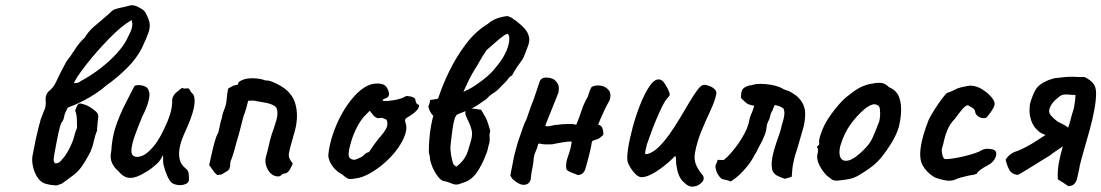

<svg xmlns="http://www.w3.org/2000/svg" viewBox="-20 -695 4176 728"><path d="M196 8Q176 8 154 2Q132 -4 118 -29Q108 -47 104 -69Q100 -91 104 -108Q117 -177 125 -207Q133 -237 134 -241Q136 -245 141 -259.5Q146 -274 150 -282Q155 -297 153 -317Q152 -325 155.5 -334.5Q159 -344 165 -349Q182 -362 192 -383Q195 -390 202.5 -405.5Q210 -421 218.5 -437Q227 -453 232 -462Q248 -482 264 -507.5Q280 -533 301 -552Q314 -574 333.5 -591.5Q353 -609 372.5 -625Q392 -641 404 -653Q411 -660 434.5 -665Q458 -670 472 -674Q485 -678 504 -668.5Q523 -659 530 -650Q544 -625 547 -608.5Q550 -592 543 -571.5Q536 -551 518 -513Q498 -473 460.5 -436Q423 -399 383 -371Q364 -354 341.5 -339.5Q319 -325 298 -314Q285 -307 271.5 -301Q258 -295 244 -290Q237 -288 233.5 -280.5Q230 -273 225 -261Q223 -250 220.5 -242.5Q218 -235 214 -231Q211 -228 206.5 -211Q202 -194 197.5 -171Q193 -148 189 -127Q185 -106 184 -96Q183 -87 184.5 -82Q186 -77 191 -75Q204 -77 210.5 -84.5Q217 -92 225 -102Q235 -116 242 -129.5Q249 -143 256 -161Q260 -172 263.5 -186Q267 -200 272 -210Q272 -232 271.5 -242.5Q271 -253 269.5 -260.5Q268 -268 265 -276Q272 -296 276.5 -300Q281 -304 288 -302Q306 -298 319.5 -290Q333 -282 345 -271Q350 -266 352 -259.5Q354 -253 352 -248Q351 -236 349.5 -223Q348 -210 348 -199Q341 -184 336.5 -162.5Q332 -141 324 -122Q318 -109 307 -90.5Q296 -72 288 -61Q275 -43 254.5 -28Q234 -13 215 1ZM260 -381Q268 -379 274.5 -381Q281 -383 287 -388Q326 -409 361.5 -436.5Q397 -464 423.5 -493.5Q450 -523 461 -546Q466 -557 473.5 -571.5Q481 -586 482 -605L479 -619Q457 -606 439 -591Q421 -576 395 -550Q385 -540 367 -520.5Q349 -501 328.5 -476.5Q308 -452 289.5 -427Q271 -402 260 -381Z M631 -2Q621 -12 613.5 -29.5Q606 -47 600 -70Q598 -78 598.5 -89.5Q599 -101 598 -107Q595 -100 588.5 -90Q582 -80 576 -75Q572 -71 558 -59.5Q544 -48 530 -41Q497 -20 473 -20.5Q449 -21 430 -45Q414 -58 405 -76.5Q396 -95 402 -123Q404 -158 412 -191.5Q420 -225 445 -281Q466 -322 477 -344Q488 -366 491 -370Q506 -375 524 -369.5Q542 -364 544 -350Q550 -340 543.5 -313.5Q537 -287 519 -252Q505 -218 493 -185.5Q481 -153 478.5 -130Q476 -107 490 -102Q499 -97 518.5 -104Q538 -111 563.5 -141.5Q589 -172 616 -237Q624 -257 628 -272.5Q632 -288 633 -307Q631 -319 637.5 -331Q644 -343 656 -350Q660 -355 667 -359.5Q674 -364 676 -359L692 -360Q696 -361 700 -353Q704 -345 709 -341Q720 -332 717.5 -302Q715 -272 692 -218Q673 -177 666.5 -156Q660 -135 659 -115Q659 -97 663.5 -83.5Q668 -70 683 -57Q694 -50 695.5 -36Q697 -22 696 -10Q694 -1 682 3.5Q670 8 655.5 6.5Q641 5 631 -2Z M1035 -26Q1018 -26 1006 -38Q994 -50 989 -67.5Q984 -85 988 -99Q994 -120 999 -142.5Q1004 -165 1010 -185Q1013 -192 1017.5 -206Q1022 -220 1027 -236Q1032 -252 1032 -266Q1032 -275 1029.5 -282.5Q1027 -290 1021 -293Q1009 -301 989.5 -305Q970 -309 950 -312Q944 -314 935.5 -313.5Q927 -313 921 -313Q918 -302 915 -290Q912 -278 908 -267Q904 -257 900.5 -244Q897 -231 894 -218Q889 -197 885 -183.5Q881 -170 877 -156.5Q873 -143 867 -120Q864 -110 861 -101Q858 -92 854 -82Q853 -79 853 -77Q853 -75 853 -72Q853 -54 842.5 -47Q832 -40 819 -33Q816 -33 811.5 -32.5Q807 -32 804 -31Q794 -39 787.5 -49Q781 -59 773 -69Q777 -86 782.5 -111Q788 -136 794 -157.5Q800 -179 805 -187Q808 -190 812 -211.5Q816 -233 822 -251Q823 -260 825.5 -267Q828 -274 830 -279Q838 -298 839.5 -319Q841 -340 845 -359Q854 -365 862.5 -369Q871 -373 882 -374Q883 -376 883.5 -378.5Q884 -381 885 -384Q903 -397 928.5 -398Q954 -399 974 -394Q977 -393 980 -392Q983 -391 986 -390Q997 -391 1013.5 -384.5Q1030 -378 1045.5 -368.5Q1061 -359 1068 -352Q1090 -332 1098 -307.5Q1106 -283 1106 -257Q1106 -227 1097.5 -197Q1089 -167 1082 -142Q1077 -123 1075.5 -113Q1074 -103 1077.5 -94.5Q1081 -86 1090 -75Q1087 -66 1078.5 -51.5Q1070 -37 1058 -37Q1051 -36 1046.5 -31Q1042 -26 1035 -26Z M1326 -18Q1305 -14 1296.5 -19Q1288 -24 1277 -34Q1261 -42 1248.5 -55.5Q1236 -69 1230 -84Q1224 -99 1225 -108Q1228 -143 1241.5 -184Q1255 -225 1276 -263Q1297 -301 1323.5 -330.5Q1350 -360 1378 -372Q1398 -380 1419.5 -378Q1441 -376 1449 -359Q1464 -330 1442 -322Q1439 -322 1435 -319.5Q1431 -317 1431 -313Q1435 -311 1453 -312.5Q1471 -314 1489.5 -318.5Q1508 -323 1514 -328Q1520 -331 1523 -331Q1526 -331 1538 -329Q1555 -324 1555 -317Q1555 -313 1558 -306Q1561 -299 1565 -299Q1572 -298 1567 -286.5Q1562 -275 1542 -261Q1523 -249 1518.5 -245.5Q1514 -242 1517 -231Q1525 -212 1516.5 -186Q1508 -160 1488 -132Q1468 -104 1440.5 -79.5Q1413 -55 1383 -38Q1353 -21 1326 -18ZM1323 -89Q1327 -89 1337 -93.5Q1347 -98 1353 -101Q1357 -105 1363.5 -110.5Q1370 -116 1374 -117Q1378 -117 1380.5 -120.5Q1383 -124 1390.5 -135.5Q1398 -147 1416 -170Q1436 -192 1444 -207Q1452 -222 1447 -238Q1446 -242 1441.5 -243Q1437 -244 1430 -248Q1420 -248 1414.5 -247Q1409 -246 1398 -255L1382 -275L1365 -258Q1349 -242 1335 -215.5Q1321 -189 1312.5 -161.5Q1304 -134 1302 -115Q1301 -100 1307 -95Q1313 -90 1323 -89Z M1737 -347Q1747 -369 1757 -390Q1767 -411 1779 -430Q1790 -447 1800 -465Q1810 -483 1821 -499Q1822 -501 1823 -502.5Q1824 -504 1826 -506Q1836 -515 1849 -526Q1862 -537 1873 -547Q1883 -555 1891 -560.5Q1899 -566 1905 -567Q1907 -565 1909 -561.5Q1911 -558 1911 -553Q1912 -530 1901 -504Q1890 -478 1873 -456Q1865 -446 1857.5 -436.5Q1850 -427 1841 -418Q1829 -406 1811 -392Q1793 -378 1774 -366Q1755 -354 1737 -347ZM1747 -279Q1742 -268 1746.5 -256.5Q1751 -245 1757.5 -232Q1764 -219 1768 -203Q1772 -187 1767 -166Q1763 -154 1759 -138.5Q1755 -123 1749 -109Q1745 -101 1739 -92Q1733 -83 1725 -75.5Q1717 -68 1710 -63Q1708 -64 1704 -67.5Q1700 -71 1698 -75Q1693 -90 1690 -110Q1687 -130 1688 -141Q1689 -149 1691 -167.5Q1693 -186 1696 -207Q1699 -228 1703.5 -243.5Q1708 -259 1716 -262Q1729 -267 1741 -272Q1753 -277 1765 -282Q1780 -289 1794.5 -299Q1809 -309 1825 -320Q1836 -333 1850 -341.5Q1864 -350 1875 -362Q1880 -367 1884.5 -372Q1889 -377 1894 -381Q1900 -387 1907 -396.5Q1914 -406 1922 -409Q1924 -415 1927 -419Q1930 -423 1933 -429Q1941 -443 1952 -457Q1963 -471 1968 -484Q1976 -504 1982.5 -522Q1989 -540 1986 -554Q1982 -573 1968 -588Q1954 -603 1934 -618Q1930 -620 1927 -622Q1924 -624 1922 -627Q1918 -628 1913.5 -630.5Q1909 -633 1904 -634Q1883 -632 1864 -625Q1845 -618 1829 -604Q1783 -576 1747 -528.5Q1711 -481 1684.5 -427Q1658 -373 1641 -321Q1634 -319 1626.5 -318Q1619 -317 1611 -316Q1610 -312 1609.5 -307Q1609 -302 1604 -291Q1608 -277 1612.5 -269Q1617 -261 1623 -256Q1619 -243 1614.5 -218.5Q1610 -194 1608 -167.5Q1606 -141 1606 -121Q1606 -114 1608 -108.5Q1610 -103 1610 -99Q1610 -86 1618.5 -64.5Q1627 -43 1640.5 -25.5Q1654 -8 1666 -8Q1679 -5 1694.5 1.5Q1710 8 1724 2Q1731 -1 1739.5 -3.5Q1748 -6 1755 -10Q1778 -23 1795.5 -52.5Q1813 -82 1821 -106Q1826 -115 1828.5 -125.5Q1831 -136 1833 -145Q1838 -158 1836.5 -173Q1835 -188 1839 -198Q1836 -210 1833 -219Q1830 -228 1827 -237Q1823 -247 1817 -257Q1811 -267 1804 -279Q1799 -279 1786.5 -281.5Q1774 -284 1761 -283Q1757 -282 1753.5 -281Q1750 -280 1747 -279Z M2223 -365Q2237 -373 2256 -370.5Q2275 -368 2287 -354.5Q2299 -341 2292 -316Q2290 -312 2283.5 -300.5Q2277 -289 2270 -273.5Q2263 -258 2257 -244.5Q2251 -231 2249 -225V-222Q2262 -219 2265.5 -205Q2269 -191 2267 -183Q2258 -175 2253.5 -171.5Q2249 -168 2235 -164Q2231 -163 2228 -161.5Q2225 -160 2224 -156Q2222 -142 2218 -124.5Q2214 -107 2209 -88.5Q2204 -70 2200 -56Q2198 -48 2192 -40.5Q2186 -33 2172 -31Q2152 -39 2144 -42Q2136 -45 2130 -50Q2126 -55 2126.5 -68.5Q2127 -82 2131 -94Q2136 -109 2140 -121Q2144 -133 2148 -158Q2140 -159 2129.5 -157.5Q2119 -156 2108.5 -154.5Q2098 -153 2089 -151Q2080 -149 2075 -148Q2069 -148 2060 -147.5Q2051 -147 2041.5 -148Q2032 -149 2024 -151L2020 -148Q2019 -138 2011 -120.5Q2003 -103 2003 -86Q2002 -73 1998 -54.5Q1994 -36 1993 -22Q1992 0 1973 5Q1954 10 1927 -13Q1923 -16 1920.5 -20Q1918 -24 1915 -30L1930 -106Q1934 -120 1937 -132.5Q1940 -145 1944 -157Q1952 -179 1960 -203.5Q1968 -228 1977 -245Q1978 -248 1981 -256.5Q1984 -265 1987.5 -275.5Q1991 -286 1994 -294Q1997 -302 1998 -304Q2002 -313 2008 -331.5Q2014 -350 2020 -367Q2026 -384 2026 -385Q2029 -394 2036 -397.5Q2043 -401 2049 -401Q2076 -401 2088 -387Q2100 -373 2099 -359Q2098 -353 2098 -348Q2098 -343 2096 -340L2049 -223L2048 -217Q2058 -215 2071.5 -218.5Q2085 -222 2095 -222Q2100 -223 2113 -224Q2126 -225 2141 -225Q2156 -225 2165 -222Q2178 -253 2185.5 -277Q2193 -301 2209 -329Q2210 -331 2213.5 -343Q2217 -355 2223 -365Z M2612 12Q2596 15 2582.5 4.5Q2569 -6 2562 -16Q2552 -31 2547.5 -52.5Q2543 -74 2543 -91Q2543 -100 2541.5 -102Q2540 -104 2537 -101Q2534 -98 2527 -91Q2516 -80 2495 -63.5Q2474 -47 2451.5 -35Q2429 -23 2412 -23Q2401 -24 2390.5 -34Q2380 -44 2371.5 -57.5Q2363 -71 2360 -81Q2356 -96 2361.5 -132Q2367 -168 2379 -212.5Q2391 -257 2407.5 -298.5Q2424 -340 2442 -367Q2460 -394 2477 -394Q2490 -394 2499.5 -379.5Q2509 -365 2514 -354Q2520 -341 2519.5 -336Q2519 -331 2509 -321Q2500 -311 2489 -288Q2478 -265 2466.5 -237.5Q2455 -210 2446.5 -185.5Q2438 -161 2433 -148Q2431 -138 2428.5 -129Q2426 -120 2426 -112Q2427 -112 2429 -111Q2431 -110 2435 -111Q2455 -116 2476 -136Q2497 -156 2518 -185.5Q2539 -215 2558 -247Q2577 -279 2594 -307.5Q2611 -336 2624.5 -354Q2638 -372 2647 -373Q2656 -374 2668.5 -369.5Q2681 -365 2689.5 -357Q2698 -349 2696 -338Q2690 -310 2673 -274Q2656 -238 2639.5 -198Q2623 -158 2615 -115Q2611 -91 2618.5 -72Q2626 -53 2641 -35Q2655 -19 2642 -4.5Q2629 10 2612 12Z M2751 -7Q2742 -11 2733.5 -12.5Q2725 -14 2716 -17Q2707 -25 2701.5 -34.5Q2696 -44 2694 -55Q2691 -66 2695 -72.5Q2699 -79 2701 -89Q2707 -89 2712.5 -88.5Q2718 -88 2724 -88Q2739 -100 2753 -116.5Q2767 -133 2780 -151Q2792 -169 2802 -187Q2812 -205 2817 -222Q2820 -232 2821.5 -241Q2823 -250 2827 -259Q2831 -267 2834 -276Q2837 -285 2840 -294Q2827 -296 2819.5 -299Q2812 -302 2805.5 -308Q2799 -314 2790 -323Q2789 -339 2792.5 -350Q2796 -361 2810 -367Q2815 -369 2820 -370.5Q2825 -372 2830 -372Q2844 -377 2863 -377Q2882 -377 2900 -374Q2907 -373 2913.5 -371.5Q2920 -370 2926 -368Q2935 -366 2943.5 -361Q2952 -356 2961 -353Q2969 -351 2976.5 -347Q2984 -343 2991 -338Q3010 -326 3021.5 -306.5Q3033 -287 3033 -265Q3033 -233 3024 -204Q3019 -185 3013 -166Q3007 -147 3002 -128Q2998 -117 2995 -107Q2992 -97 2990 -86Q2986 -71 2984.5 -56Q2983 -41 2982 -25Q2976 -23 2969.5 -21Q2963 -19 2956 -17Q2944 -21 2929.5 -27.5Q2915 -34 2909 -48Q2908 -50 2907.5 -53Q2907 -56 2907 -59Q2906 -62 2906 -65Q2906 -68 2906 -71Q2906 -91 2911.5 -112.5Q2917 -134 2924 -155Q2930 -172 2935.5 -188Q2941 -204 2944 -219Q2947 -228 2950 -239.5Q2953 -251 2954 -262Q2955 -273 2951 -283Q2944 -289 2935.5 -292Q2927 -295 2917 -297Q2917 -295 2912 -284Q2911 -283 2910.5 -280.5Q2910 -278 2909 -276Q2905 -271 2902.5 -263.5Q2900 -256 2899 -249Q2898 -246 2896.5 -242Q2895 -238 2893 -235Q2890 -229 2888.5 -223.5Q2887 -218 2887 -215Q2886 -200 2881 -187Q2876 -174 2870 -161Q2865 -152 2860 -142.5Q2855 -133 2850 -123Q2849 -119 2846.5 -116Q2844 -113 2842 -109Q2836 -97 2828.5 -85.5Q2821 -74 2813 -64Q2800 -48 2785 -33.5Q2770 -19 2751 -7Z M3154 -10Q3141 -10 3133.5 -15Q3126 -20 3115 -29Q3096 -49 3086 -70.5Q3076 -92 3079 -109Q3082 -117 3081.5 -124.5Q3081 -132 3081 -132Q3076 -137 3078 -138.5Q3080 -140 3082 -144Q3088 -144 3086 -155Q3084 -163 3093 -189.5Q3102 -216 3117 -240Q3123 -250 3135 -266.5Q3147 -283 3161.5 -299.5Q3176 -316 3188 -326Q3213 -347 3233.5 -359Q3254 -371 3276 -376Q3298 -381 3316.5 -381Q3335 -381 3350 -365Q3373 -355 3383 -339Q3393 -323 3396 -296Q3399 -266 3390.5 -224Q3382 -182 3342 -125Q3317 -89 3294 -70Q3271 -51 3242 -34Q3221 -20 3199 -16Q3177 -12 3154 -10ZM3254 -126Q3277 -148 3288 -171.5Q3299 -195 3311 -228Q3315 -235 3316.5 -250Q3318 -265 3316.5 -279Q3315 -293 3309 -295Q3299 -302 3287.5 -298.5Q3276 -295 3260 -283Q3230 -258 3205 -223.5Q3180 -189 3166 -141Q3159 -112 3167.5 -96.5Q3176 -81 3198.5 -87Q3221 -93 3254 -126Z M3604 -15Q3591 -9 3574 -10Q3557 -11 3528 -21Q3526 -21 3515.5 -28Q3505 -35 3495 -45.5Q3485 -56 3481 -64Q3465 -87 3470.5 -132Q3476 -177 3501 -240Q3508 -255 3522.5 -278Q3537 -301 3551.5 -320.5Q3566 -340 3572 -343Q3572 -343 3583 -347Q3594 -351 3611 -360Q3616 -362 3626.5 -364.5Q3637 -367 3648 -369Q3659 -371 3664 -370Q3684 -369 3705.5 -355.5Q3727 -342 3741 -324.5Q3755 -307 3750 -294Q3750 -292 3745 -283Q3740 -274 3733.5 -265.5Q3727 -257 3723 -252Q3718 -246 3707 -247Q3696 -248 3687 -255Q3678 -262 3677 -274Q3675 -282 3662.5 -289Q3650 -296 3650 -296Q3642 -296 3628.5 -280.5Q3615 -265 3601 -245Q3583 -227 3573.5 -205Q3564 -183 3560 -164.5Q3556 -146 3553 -137Q3549 -127 3552.5 -111Q3556 -95 3562 -92Q3569 -91 3585 -93Q3601 -95 3620 -99Q3639 -103 3658.5 -108.5Q3678 -114 3692 -120Q3711 -132 3725 -131Q3739 -130 3746 -128Q3757 -124 3757.5 -113Q3758 -102 3750 -89.5Q3742 -77 3725 -68Q3709 -60 3696.5 -50.5Q3684 -41 3684 -36Q3680 -36 3675.5 -33.5Q3671 -31 3668 -32Q3666 -32 3652 -29Q3638 -26 3623.5 -22Q3609 -18 3604 -15Z M4058 -335Q4058 -328 4056.5 -315.5Q4055 -303 4053 -291.5Q4051 -280 4048 -272Q4043 -257 4039.5 -242Q4036 -227 4030 -211Q4022 -218 4011 -223.5Q4000 -229 3990 -234Q3982 -240 3976 -245.5Q3970 -251 3965 -257Q3954 -269 3960 -285Q3966 -301 3980 -314.5Q3994 -328 4005 -334Q4015 -338 4031 -336.5Q4047 -335 4058 -335ZM4031 11Q4048 10 4056 -0.5Q4064 -11 4066 -28Q4068 -37 4070.5 -47.5Q4073 -58 4074 -67Q4081 -95 4091.5 -131Q4102 -167 4112.5 -205.5Q4123 -244 4129.5 -279.5Q4136 -315 4136 -342Q4136 -366 4124.5 -379.5Q4113 -393 4092 -403Q4081 -403 4069.5 -403Q4058 -403 4046 -404Q4031 -404 4015 -402.5Q3999 -401 3984 -399Q3981 -399 3978.5 -398.5Q3976 -398 3973 -397Q3955 -392 3940.5 -384.5Q3926 -377 3914 -365Q3907 -357 3901.5 -345.5Q3896 -334 3890 -316Q3887 -308 3885.5 -300.5Q3884 -293 3884 -285Q3882 -263 3889.5 -239.5Q3897 -216 3915 -200Q3921 -194 3928.5 -190Q3936 -186 3944 -183Q3930 -174 3910 -161Q3890 -148 3870 -137.5Q3850 -127 3836 -122Q3822 -118 3811.5 -110Q3801 -102 3793 -90Q3797 -70 3806.5 -52Q3816 -34 3839 -32Q3841 -32 3858.5 -42.5Q3876 -53 3898.5 -67Q3921 -81 3939.5 -92.5Q3958 -104 3963 -107Q3967 -111 3976 -117Q3985 -123 3992 -128Q3998 -132 4002.5 -135Q4007 -138 4010 -140Q4001 -110 3995 -78.5Q3989 -47 3991 -15Q4001 -9 4011 -2.5Q4021 4 4031 11Z"/></svg>

Font: Caveat SemiBold
Style: Regular
Weight: 600
Designer: Pablo Impallari
Foundry: Pablo Impallari
Version: Version 2.000